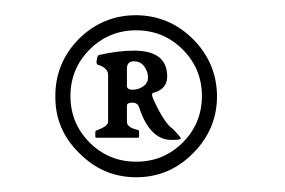

<svg xmlns="http://www.w3.org/2000/svg" viewBox="-20 -670 377 254"><path d="M157.2 -603Q201.2 -603 201.2 -568.8Q201.2 -551.8 182.1 -546.9Q181.2 -546.9 181.2 -543.9Q181.2 -541 190.4 -523.4Q199.7 -505.9 208 -500Q219.2 -488.8 219.2 -486.8Q219.2 -484.9 207 -484.9Q178.2 -484.9 164.1 -527.8Q162.1 -534.2 155.3 -534.2Q148.4 -534.2 147.9 -530.8V-508.8Q147.9 -501 163.1 -498Q164.1 -497.1 164.1 -492.7Q164.1 -488.3 163.1 -487.8H106.9Q106 -487.3 106 -492.2Q106 -497.1 106.9 -497.1Q123 -502.9 123 -508.8V-570.8Q123 -579.6 110.8 -584Q106.9 -584 107.9 -590.3Q108.9 -596.7 110.8 -597.2Q135.7 -603 157.2 -603ZM175.8 -567.4Q175.8 -575.2 170.9 -582Q166 -588.9 157.2 -588.9Q148.4 -588.9 147.9 -580.1V-557.1Q147.5 -551.3 155.3 -551.3Q163.1 -551.3 169.4 -555.7Q175.8 -560.1 175.8 -567.4ZM160.2 -649.9Q204.1 -649.4 235.4 -618.2Q266.6 -586.9 267.1 -543Q267.1 -499 235.4 -467.3Q204.1 -435.5 160.2 -435.5Q116.2 -435.5 84.5 -467.8Q52.7 -499 53.2 -543Q53.2 -586.9 84.5 -618.7Q116.2 -649.9 160.2 -649.9ZM221.7 -604.5Q196.3 -629.9 160.2 -629.9Q124 -629.9 98.6 -604.5Q73.2 -579.1 73.2 -543Q73.2 -506.8 98.6 -481.4Q124 -456.1 160.2 -456.1Q196.3 -456.1 221.7 -481.4Q247.1 -506.8 247.1 -543Q247.1 -579.1 221.7 -604.5Z"/></svg>

Font: EBGaramond
Style: Regular
Weight: 400
Version: Version 000.012g